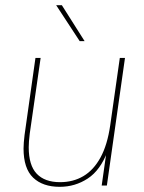

<svg xmlns="http://www.w3.org/2000/svg" viewBox="-20 -717 557 742"><path d="M211 5Q145 5 108 -30.5Q71 -66 71 -143Q71 -153 72 -166.5Q73 -180 75 -196L117 -493H137L95 -201Q93 -187 92 -171.5Q91 -156 91 -148Q91 -78 122 -45.5Q153 -13 212 -13Q263 -13 302.5 -36.5Q342 -60 368.5 -108.5Q395 -157 406 -233L443 -493H463L393 0H373L392 -134L396 -133Q368 -59 319 -27Q270 5 211 5ZM288 -558 197 -697H219L307 -558Z"/></svg>

Font: Hanken Grotesk Thin
Style: Italic
Weight: 250
Italic angle: -8°
Designer: Alfredo Marco Pradil
Foundry: Hanken Design Co.
Version: Version 3.013